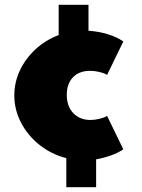

<svg xmlns="http://www.w3.org/2000/svg" viewBox="-20 -656 594 805"><path d="M258 129H383V12Q415 6.5 445.5 -4.5Q476 -15.5 497 -30L429 -170Q417 -162.5 397 -157.8Q377 -153 359 -153Q315 -153 287.5 -181.5Q260 -210 260 -258.5Q260 -304.5 285.8 -331.8Q311.5 -359 358 -359Q377.5 -359 397.2 -354.2Q417 -349.5 429 -342L497 -482Q471 -500.5 432 -512.5Q393 -524.5 351 -527V-636H226V-509Q170.5 -488 128.5 -449Q86.5 -410 63.2 -360.2Q40 -310.5 40 -256Q40 -196 68.2 -141.8Q96.5 -87.5 146 -48.2Q195.5 -9 258 7Z"/></svg>

Font: Spartan Black
Style: Regular
Weight: 900
Designer: Matt Bailey, Mirko Velimirovic
Foundry: Matt Bailey
Version: Version 1.003; ttfautohint (v1.8.3)